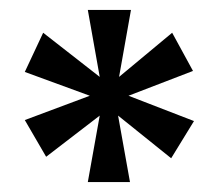

<svg xmlns="http://www.w3.org/2000/svg" viewBox="-20 -753 441 387"><path d="M242 -386H157L181 -520L73 -437L30 -511L161 -560L30 -608L67 -687L181 -598L157 -733H244L220 -598L327 -687L369 -610L239 -560L371 -509L325 -434L218 -520Z"/></svg>

Font: Maitree Medium
Style: Regular
Weight: 500
Designer: CadsonDemak Team
Foundry: CadsonDemak
Version: Version 1.010